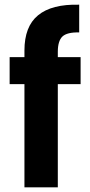

<svg xmlns="http://www.w3.org/2000/svg" viewBox="-20 -797 385 817"><path d="M323 -554C323 -554 226 -554 226 -554C226 -554 226 -577 226 -577C226 -577 226 -577 226 -577C226 -608 233 -630 246 -642C259 -654 283 -660 317 -659C317 -659 317 -777 317 -777C317 -777 317 -777 317 -777C239 -779 181 -764 142 -732C103 -700 84 -650 84 -582C84 -582 84 -554 84 -554C84 -554 21 -554 21 -554C21 -554 21 -439 21 -439C21 -439 84 -439 84 -439C84 -439 84 0 84 0C84 0 226 0 226 0C226 0 226 -439 226 -439C226 -439 323 -439 323 -439C323 -439 323 -554 323 -554Z"/></svg>

Font: Girnar Poppins
Style: SemiBold
Weight: 500
Designer: Ninad Kale (Devanagari), Jonny Pinhorn (Latin)
Foundry: Indian Type Foundry
Version: ""